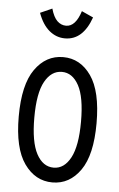

<svg xmlns="http://www.w3.org/2000/svg" viewBox="-50 -682 449 725"><g transform="rotate(5 175.0 -319.0)"><path d="M176 8Q111 8 69.5 -50.5Q28 -109 28 -229Q28 -350 69.5 -408.5Q111 -467 176 -467Q241 -467 282 -408.5Q323 -350 323 -229Q323 -109 282 -50.5Q241 8 176 8ZM176 -48Q216 -48 240 -93Q264 -138 264 -230Q264 -323 240 -367Q216 -411 176 -411Q136 -411 111.5 -367Q87 -323 87 -230Q87 -138 111 -93Q135 -48 176 -48ZM231 -646 275 -626Q244 -538 176 -538Q143 -538 116.5 -560Q90 -582 74 -626L119 -646Q128 -614 142.5 -600Q157 -586 176 -586Q212 -586 231 -646Z"/></g></svg>

Font: Inconsolata ExtraCondensed
Style: Regular
Weight: 400
Width: 2
Monospace: yes
Designer: Raph Levien, Cyreal, Brenton Simpson
Foundry: Raph Levien, Cyreal, Google
Version: Version 3.000; ttfautohint (v1.8.2.53-6de2)